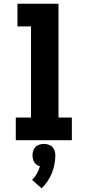

<svg xmlns="http://www.w3.org/2000/svg" viewBox="-20 -755 472 1034"><path d="M65 0H367V-122H295V-735H74V-613H147V-122H65ZM204 259Q240 225 259 178Q278 131 278 81Q278 65 271 49.5Q264 34 248.5 27Q233 20 216 20Q200 20 184.5 27Q169 34 162 49.5Q155 65 155 81Q155 94 159 106.5Q163 119 172.5 128Q182 137 195 140Q189 161 178.5 180Q168 199 153 214Z"/></svg>

Font: Iosevka Sparkle Heavy
Style: Regular
Weight: 900
Designer: Belleve Invis
Foundry: Belleve Invis
Version: Version 4.5.0; ttfautohint (v1.8.3)